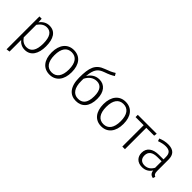

<svg xmlns="http://www.w3.org/2000/svg" viewBox="109 -1772 3007 3007"><g transform="rotate(45 1612.5 -268.5)"><path d="M320 -534C252 -534 197 -500 159 -446L155 -523H105V205L163 197V-61C196 -19 246 11 312 11C442 11 510 -99 510 -264C510 -433 449 -534 320 -534ZM301 -38C242 -38 196 -69 163 -117V-396C199 -446 243 -486 310 -486C401 -486 449 -413 449 -264C449 -114 397 -38 301 -38Z M860 -534C723 -534 638 -429 638 -261C638 -93 720 11 859 11C997 11 1081 -94 1081 -263C1081 -434 999 -534 860 -534ZM860 -485C961 -485 1020 -410 1020 -263C1020 -113 959 -38 859 -38C759 -38 700 -114 700 -261C700 -411 761 -485 860 -485Z M1467 -491C1378 -491 1316 -439 1281 -378C1295 -547 1345 -589 1439 -624C1516 -650 1565 -674 1601 -699L1575 -742C1529 -712 1488 -694 1413 -667C1256 -611 1222 -504 1222 -287C1222 -82 1312 11 1443 11C1573 11 1659 -77 1659 -252C1659 -401 1586 -491 1467 -491ZM1443 -38C1341 -38 1282 -120 1283 -270V-320C1319 -396 1382 -443 1459 -443C1545 -443 1597 -383 1597 -248C1597 -88 1530 -38 1443 -38Z M2006 -534C1869 -534 1784 -429 1784 -261C1784 -93 1866 11 2005 11C2143 11 2227 -94 2227 -263C2227 -434 2145 -534 2006 -534ZM2006 -485C2107 -485 2166 -410 2166 -263C2166 -113 2105 -38 2005 -38C1905 -38 1846 -114 1846 -261C1846 -411 1907 -485 2006 -485Z M2703 -523H2284V-473H2464V0H2522V-473H2696Z M3120 -116V-368C3120 -475 3068 -534 2949 -534C2894 -534 2842 -522 2784 -499L2799 -455C2851 -474 2899 -485 2941 -485C3028 -485 3062 -448 3062 -365V-314H2962C2828 -314 2745 -255 2745 -145C2745 -52 2806 11 2907 11C2977 11 3033 -17 3070 -77C3078 -21 3105 2 3151 11L3164 -30C3136 -41 3120 -58 3120 -116ZM2917 -36C2848 -36 2807 -76 2807 -148C2807 -231 2866 -272 2971 -272H3062V-128C3029 -69 2983 -36 2917 -36Z"/></g></svg>

Font: FiraGO Light
Style: Regular
Weight: 300
Designer: bBox Type
Foundry: bBox Type GmbH
Version: Version 1.001;PS 001.001;hotconv 1.0.88;makeotf.lib2.5.64775